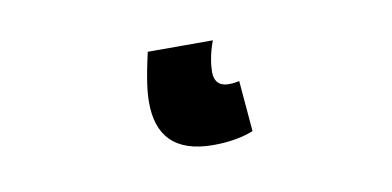

<svg xmlns="http://www.w3.org/2000/svg" viewBox="-33 -16 623 305"><g transform="rotate(-10 278.5 136.0)"><path d="M292 218C321 218 342 213 357 207L350 125C341 127 336 127 333 127C321 127 310 122 310 103C310 94 312 75 320 54H215C205 98 203 118 203 134C203 186 229 218 292 218Z"/></g></svg>

Font: Source Sans Pro
Style: Bold Italic
Weight: 700
Italic angle: -11°
Designer: Paul D. Hunt
Foundry: Adobe Systems Incorporated
Version: Version 3.006;hotconv 1.0.111;makeotfexe 2.5.65597